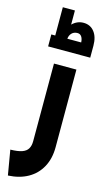

<svg xmlns="http://www.w3.org/2000/svg" viewBox="-170 -939 694 1273"><g transform="rotate(15 177.0 -303.0)"><path d="M0 113Q51 112 79.5 102Q108 92 120 71.5Q132 51 132 20V-513H286V20Q286 98 254.5 156Q223 214 165.5 246.5Q108 279 29 283ZM65 -613V-695H92V-889H175V-792Q191 -808 210.5 -816.5Q230 -825 252 -825Q299 -825 326.5 -790Q354 -755 354 -695V-613ZM175 -695H270Q269 -720 258.5 -735Q248 -750 228 -749Q205 -748 191 -733Q177 -718 175 -695Z"/></g></svg>

Font: Alexandria
Style: Bold
Weight: 700
Designer: Mohamed Gaber
Foundry: Kief Type Foundry
Version: Version 5.100